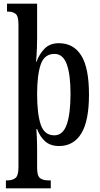

<svg xmlns="http://www.w3.org/2000/svg" viewBox="-20 -780 542 1040"><path d="M12 240V197H20Q48 197 64 184Q80 171 80 125V-647Q80 -693 64.5 -705Q49 -717 25 -717H18V-760H181V-571Q181 -549 180 -521.5Q179 -494 177.5 -471.5Q176 -449 175 -445H177Q195 -491 223.5 -518.5Q252 -546 299 -546Q378 -546 420 -479.5Q462 -413 462 -268Q462 -124 420 -56.5Q378 11 300 11Q254 11 225.5 -13.5Q197 -38 181 -81H177Q178 -72 179.5 -38Q181 -4 181 37V129Q181 173 197 185Q213 197 241 197H255V240ZM274 -47Q321 -47 341.5 -105.5Q362 -164 362 -272Q362 -377 341.5 -432.5Q321 -488 275 -488Q220 -488 200.5 -430.5Q181 -373 181 -271Q181 -164 200.5 -105.5Q220 -47 274 -47Z"/></svg>

Font: Noto Serif Hebrew ExtraCondensed Medium
Style: Regular
Weight: 500
Width: 2
Designer: Monotype Design Team
Foundry: Monotype Imaging Inc.
Version: Version 2.004; ttfautohint (v1.8.4.7-5d5b)